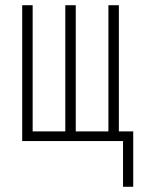

<svg xmlns="http://www.w3.org/2000/svg" viewBox="-20 -540 540 735"><path d="M451 175V0H65V-520H105V-37H230V-520H270V-37H395V-520H435V-37H490V175Z"/></svg>

Font: Iosevka SS04 Extralight
Style: Regular
Weight: 200
Monospace: yes
Designer: Belleve Invis
Foundry: Belleve Invis
Version: Version 19.0.0; ttfautohint (v1.8.4)